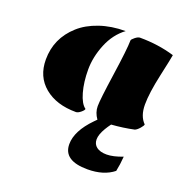

<svg xmlns="http://www.w3.org/2000/svg" viewBox="-134 -629 1017 1026"><g transform="rotate(20 375.0 -116.0)"><path d="M635.3 -19.5Q573.7 -6.3 506.8 -1.5Q494.1 15.6 483.9 32.7Q460.9 71.3 460.9 98.9Q460.9 126.5 481.2 141.8Q501.5 157.2 538.3 157.2Q575.2 157.2 628.9 136.7Q625.5 182.6 617.2 221.7Q561.5 266.6 469.2 266.6Q332.5 266.6 332.5 172.9Q332.5 97.7 414.6 13.7Q421.4 6.3 429.2 -1Q405.8 -33.7 405.8 -69.8Q405.8 -106.9 427.7 -258.1Q449.7 -409.2 450.2 -459Q450.2 -465.3 466.3 -478Q482.4 -490.7 493.2 -490.7Q597.7 -490.7 689.9 -462.9Q688 -447.3 664.1 -338.6Q640.1 -230 640.1 -164.3Q640.1 -98.6 675.3 -63.5Q675.3 -56.6 661.6 -40.8Q647.9 -24.9 635.3 -19.5ZM409.2 -497.6Q351.1 -454.6 321 -380.9Q291 -307.1 291 -236.1Q291 -165 306.9 -108.6Q322.8 -52.2 349.6 -33.2Q349.6 -25.9 334 -12.9Q318.4 0 307.1 0Q195.3 0 127.7 -56.2Q60.1 -112.3 60.1 -209.5Q60.1 -330.1 151.4 -412.1Q195.3 -451.7 262 -474.6Q328.6 -497.6 409.2 -497.6Z"/></g></svg>

Font: Emblema One
Style: Regular
Weight: 400
Designer: Riccardo De Franceschi
Foundry: Riccardo De Franceschi
Version: Version 1.003